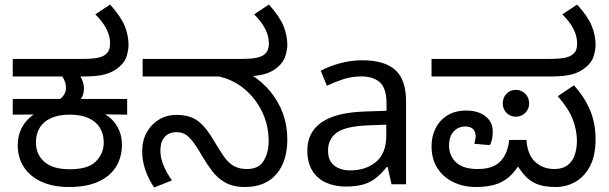

<svg xmlns="http://www.w3.org/2000/svg" viewBox="-20 -810 2678 844"><path d="M283 12Q213 12 162.5 -11Q112 -34 85 -75.5Q58 -117 58 -172Q58 -204 68.5 -232Q79 -260 100 -282.5Q121 -305 152 -321L166 -307L36 -306V-375H244Q255 -383 262.5 -395.5Q270 -408 270 -424Q270 -438 265.5 -451Q261 -464 253 -475L298 -487L333 -475Q341 -462 345 -448Q349 -434 349 -423Q349 -407 345.5 -395.5Q342 -384 336 -375H539V-306L405 -308L420 -318Q449 -307 470.5 -286Q492 -265 504 -236.5Q516 -208 516 -174Q516 -119 490 -77Q464 -35 412.5 -11.5Q361 12 283 12ZM287 -66Q367 -66 401.5 -100.5Q436 -135 436 -184Q436 -221 419 -248.5Q402 -276 369 -291Q336 -306 287 -306Q237 -306 203.5 -290.5Q170 -275 154 -247.5Q138 -220 138 -184Q138 -131 175 -98.5Q212 -66 287 -66ZM36 -474V-551H334Q388 -551 410 -556Q432 -561 442 -569Q455 -579 459.5 -591.5Q464 -604 464 -618Q464 -651 448 -682.5Q432 -714 399 -747L464 -790Q511 -738 528 -696.5Q545 -655 545 -612Q545 -593 537.5 -565.5Q530 -538 504 -516Q479 -494 444.5 -484Q410 -474 352 -474Z M1057 12Q1004 12 969.5 -8Q935 -28 911.5 -59.5Q888 -91 868 -125Q843 -169 825 -191Q807 -213 791.5 -221Q776 -229 756 -229Q722 -229 703.5 -207.5Q685 -186 685 -148Q685 -116 699 -82.5Q713 -49 736 -17L658 14Q635 -18 620 -60Q605 -102 605 -145Q605 -192 625 -228Q645 -264 679 -284.5Q713 -305 755 -305Q817 -305 853 -276Q889 -247 923 -187Q946 -148 965 -121Q984 -94 1007.5 -80.5Q1031 -67 1066 -67Q1118 -67 1139.5 -103.5Q1161 -140 1161 -190Q1161 -260 1131.5 -320Q1102 -380 1052.5 -420.5Q1003 -461 941 -474H607V-551H1032Q1086 -551 1107.5 -556Q1129 -561 1140 -569Q1153 -579 1157.5 -591.5Q1162 -604 1162 -618Q1162 -651 1146 -682.5Q1130 -714 1097 -747L1162 -790Q1209 -738 1226 -696.5Q1243 -655 1243 -612Q1243 -593 1235 -565.5Q1227 -538 1202 -516Q1177 -494 1142 -484Q1107 -474 1049 -474H1025L1082 -483Q1133 -451 1169 -407Q1205 -363 1224 -310.5Q1243 -258 1243 -198Q1243 -100 1194.5 -44Q1146 12 1057 12Z M1573 -545Q1671 -545 1718 -502Q1765 -459 1765 -365V0H1701L1684 -76H1680Q1657 -47 1632.5 -27.5Q1608 -8 1576.5 1Q1545 10 1500 10Q1452 10 1413.5 -7Q1375 -24 1353 -59.5Q1331 -95 1331 -149Q1331 -229 1394 -272.5Q1457 -316 1588 -320L1679 -323V-355Q1679 -422 1650 -448Q1621 -474 1568 -474Q1526 -474 1488 -461.5Q1450 -449 1417 -433L1390 -499Q1425 -518 1473 -531.5Q1521 -545 1573 -545ZM1599 -259Q1499 -255 1460.5 -227Q1422 -199 1422 -148Q1422 -103 1449.5 -82Q1477 -61 1520 -61Q1588 -61 1633 -98.5Q1678 -136 1678 -214V-262Z M2072 12Q2016 12 1971.5 -10Q1927 -32 1902 -72Q1877 -112 1877 -167Q1877 -211 1895 -246.5Q1913 -282 1947 -303Q1981 -324 2029 -324Q2082 -324 2114 -299Q2146 -274 2146 -231Q2146 -215 2143 -199Q2140 -183 2133 -172L2065 -178Q2067 -186 2069 -194.5Q2071 -203 2071 -210Q2071 -232 2059 -243Q2047 -254 2026 -254Q1995 -254 1974.5 -232.5Q1954 -211 1954 -170Q1954 -125 1985 -96Q2016 -67 2080 -67Q2149 -67 2181 -102Q2213 -137 2218 -195H2294Q2299 -128 2333.5 -97.5Q2368 -67 2416 -67Q2452 -67 2474 -83Q2496 -99 2506 -127.5Q2516 -156 2516 -191Q2516 -237 2498 -284.5Q2480 -332 2432 -387L2503 -435Q2549 -384 2573.5 -326.5Q2598 -269 2598 -198Q2598 -126 2573.5 -79.5Q2549 -33 2509 -10.5Q2469 12 2423 12Q2372 12 2340 -1Q2308 -14 2286 -39.5Q2264 -65 2242 -101L2273 -105Q2247 -57 2217.5 -32Q2188 -7 2152.5 2.5Q2117 12 2072 12ZM2247 -297Q2223 -297 2206.5 -314Q2190 -331 2190 -355Q2190 -381 2206.5 -398Q2223 -415 2247 -415Q2272 -415 2289 -398Q2306 -381 2306 -355Q2306 -331 2289 -314Q2272 -297 2247 -297ZM1877 -474V-551H2387Q2441 -551 2463 -556Q2485 -561 2495 -569Q2509 -579 2513 -591.5Q2517 -604 2517 -618Q2517 -651 2501 -682.5Q2485 -714 2452 -747L2517 -790Q2564 -738 2581 -696.5Q2598 -655 2598 -612Q2598 -593 2590.5 -565.5Q2583 -538 2557 -516Q2532 -494 2497.5 -484Q2463 -474 2405 -474Z"/></svg>

Font: kannada115
Style: Book
Weight: 400
Designer: Jelle Bosma - Monotype Design Team
Foundry: Monotype Imaging Inc.
Version: Version 2.003